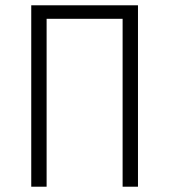

<svg xmlns="http://www.w3.org/2000/svg" viewBox="-20 -705 639 725"><path d="M501 0H443V-634H156V0H98V-685H501Z"/></svg>

Font: Fira Sans Condensed Light
Style: Regular
Weight: 300
Width: 3
Designer: bBox Type GmbH & Carrois Corporate GbR & Edenspiekermann AG
Foundry: bBox Type GmbH & Carrois Corporate GbR & Edenspiekermann AG
Version: Version 4.301